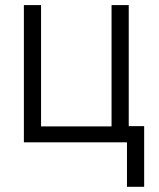

<svg xmlns="http://www.w3.org/2000/svg" viewBox="-20 -550 615 742"><path d="M477.5 -62.5H537.1V171.9H470.7V0H72.3V-530.3H138.7V-61.5H411.1V-530.3H477.5Z"/></svg>

Font: Pretendard GOV Light
Style: Regular
Weight: 300
Designer: Base glyphs from Inter by Rasmus Andersson; Hangeul glyphs from Noto Sans CJK(Source Han Sans) by Jang Soo-young and Kan
Foundry: Kil Hyung-jin
Version: Version 1.309